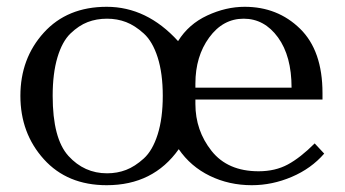

<svg xmlns="http://www.w3.org/2000/svg" viewBox="-20 -533 1014 565"><path d="M555 -275H838Q838 -368 798 -423Q758 -478 697 -478Q636 -478 595.5 -422.5Q555 -367 555 -287ZM295 -478Q264 -478 238 -468Q212 -458 187.5 -434.5Q163 -411 149 -364Q135 -317 135 -251Q135 -125 181.5 -74Q228 -23 295 -23Q325 -23 351 -33Q377 -43 403 -66.5Q429 -90 444 -137.5Q459 -185 459 -251Q459 -317 444 -364Q429 -411 403 -434.5Q377 -458 351 -468Q325 -478 295 -478ZM555 -240V-227Q555 -149 602.5 -89Q650 -29 741 -29Q790 -29 827 -49Q864 -69 906 -111L934 -81Q896 -37 838.5 -12.5Q781 12 721 12Q654 12 597.5 -15.5Q541 -43 506 -94Q431 12 294 12Q178 12 109 -64.5Q40 -141 40 -251Q40 -361 109 -437Q178 -513 294 -513Q412 -513 504 -412Q535 -462 590 -487.5Q645 -513 700 -513Q797 -513 863 -448.5Q929 -384 929 -259V-240Z"/></svg>

Font: Tenor Sans
Style: Regular
Weight: 400
Designer: Denis Masharov
Foundry: Denis Masharov
Version: Version 1.1